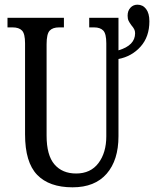

<svg xmlns="http://www.w3.org/2000/svg" viewBox="-20 -790 658 820"><path d="M87 -216V-605Q87 -646 74 -659.5Q61 -673 34 -673H12V-714H253V-673H232Q205 -673 192 -659Q179 -645 179 -601V-211Q179 -127 212.5 -88Q246 -49 305 -49Q367 -49 400.5 -93.5Q434 -138 434 -208V-605Q434 -646 421 -659.5Q408 -673 382 -673H361V-714H486V-575Q557 -596 557 -648Q557 -658 553 -665.5Q549 -673 542 -681Q533 -693 529 -701.5Q525 -710 525 -723Q525 -744 537 -757Q549 -770 567 -770Q590 -770 604 -751.5Q618 -733 618 -699Q618 -633 580.5 -591Q543 -549 486 -538V-208Q486 -106 435.5 -48Q385 10 290 10Q190 10 138.5 -43.5Q87 -97 87 -216Z"/></svg>

Font: Noto Serif Cond
Style: Regular
Weight: 400
Width: 3
Designer: Monotype Design Team
Foundry: Monotype Imaging Inc.
Version: Version 1.001